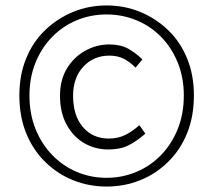

<svg xmlns="http://www.w3.org/2000/svg" viewBox="-20 -673 782 704"><path d="M371 11Q306 11 248.5 -12Q191 -35 146 -79Q101 -123 76 -184.5Q51 -246 51 -323Q51 -398 76 -459Q101 -520 146 -563Q191 -606 248.5 -629.5Q306 -653 371 -653Q436 -653 493.5 -629.5Q551 -606 596 -563Q641 -520 666 -459Q691 -398 691 -323Q691 -246 666 -184.5Q641 -123 596 -79Q551 -35 493.5 -12Q436 11 371 11ZM376 -125Q329 -125 289 -148Q249 -171 224.5 -215.5Q200 -260 200 -322Q200 -380 225.5 -422Q251 -464 292.5 -487Q334 -510 381 -510Q422 -510 450 -494.5Q478 -479 502 -455L477 -425Q455 -447 433 -458Q411 -469 381 -469Q323 -469 285.5 -428.5Q248 -388 248 -322Q248 -249 284 -207Q320 -165 379 -165Q414 -165 441 -179Q468 -193 491 -214L513 -183Q486 -159 455 -142Q424 -125 376 -125ZM371 -21Q428 -21 479.5 -42.5Q531 -64 570 -104Q609 -144 631.5 -199.5Q654 -255 654 -323Q654 -389 631.5 -444Q609 -499 570 -538.5Q531 -578 479.5 -599Q428 -620 371 -620Q313 -620 262 -599Q211 -578 172 -538.5Q133 -499 110.5 -444Q88 -389 88 -323Q88 -255 110.5 -199.5Q133 -144 172 -104Q211 -64 262 -42.5Q313 -21 371 -21Z"/></svg>

Font: Assistant ExtraLight Light
Style: Regular
Weight: 300
Version: Version 3.000